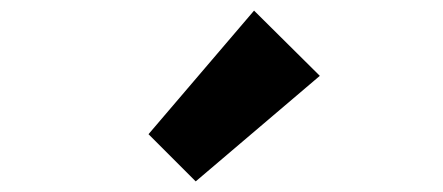

<svg xmlns="http://www.w3.org/2000/svg" viewBox="-20 -1023 836 362"><path d="M583 -880 349 -681 260 -770 459 -1003Z"/></svg>

Font: TypoPRO Sinkin Sans
Style: 900 X Black
Weight: 950
Designer: Keith Bates
Foundry: K-Type
Version: Sinkin Sans (version 1.0)  by Keith Bates   •   © 2014   www